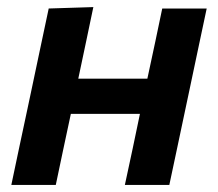

<svg xmlns="http://www.w3.org/2000/svg" viewBox="-20 -522 616 542"><path d="M12 0Q21.5 -46 34 -104.5Q45 -155 58 -217L68.5 -266.5Q84 -339 95 -392Q106 -444.5 117.5 -498L243.5 -502Q233.5 -453.5 223.5 -406.5Q213.5 -359.5 201 -300H396Q408.5 -359 418.5 -405Q428 -450.5 438 -498H563.5Q552 -444.5 541 -392Q530 -339 514.5 -266.5L504 -217Q491 -155 480.2 -104.5Q469.5 -54 458 0H332.5Q344 -54 354.5 -102.5Q364.5 -151 375 -200.5H180Q168 -144.5 158 -97.5Q148 -50.5 137.5 0Z"/></svg>

Font: Heraclito SemiBold
Style: Italic
Weight: 600
Italic angle: -12°
Designer: Kostas Bartsokas (font) & Cristiano Sobral (main changes)
Foundry: Kostas Bartsokas (font) & Cristiano Sobral (main changes)
Version: Version 1.00;July 8, 2020;FontCreator 13.0.0.2655 64-bit